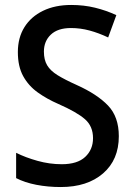

<svg xmlns="http://www.w3.org/2000/svg" viewBox="-20 -810 541 774"><path d="M459 -261Q459 -166 395.5 -111Q332 -56 225 -56Q173 -56 126.5 -65Q80 -74 45 -92V-194Q83 -175 131.5 -161.5Q180 -148 229 -148Q292 -148 323.5 -177.5Q355 -207 355 -253Q355 -301 322.5 -329.5Q290 -358 215 -391Q169 -411 132 -437.5Q95 -464 73.5 -503Q52 -542 52 -600Q52 -658 78.5 -700.5Q105 -743 153.5 -766.5Q202 -790 267 -790Q318 -790 363 -779Q408 -768 449 -749L416 -659Q378 -677 341 -687Q304 -697 266 -697Q213 -697 185 -670.5Q157 -644 157 -602Q157 -569 170 -547Q183 -525 212 -507Q241 -489 290 -467Q372 -430 415.5 -384.5Q459 -339 459 -261Z"/></svg>

Font: Noto Sans Malayalam UI SemiCondensed Medium
Style: Regular
Weight: 500
Width: 4
Designer: Jelle Bosma - Monotype Design Team
Foundry: Monotype Imaging Inc.
Version: Version 2.104; ttfautohint (v1.8.4.7-5d5b)